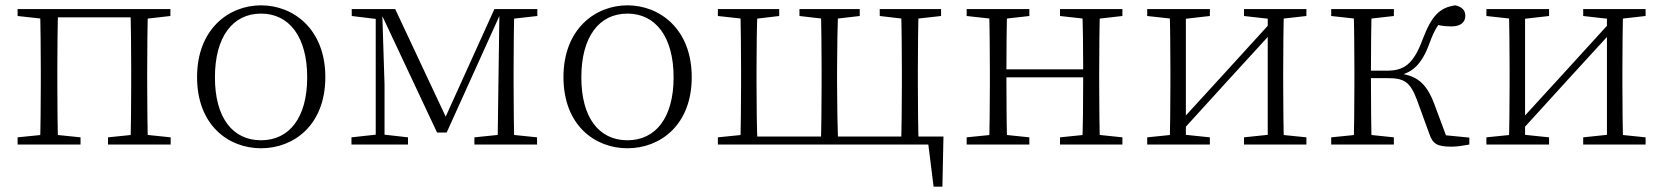

<svg xmlns="http://www.w3.org/2000/svg" viewBox="-20 -542 6238 720"><path d="M130 0H198C196 -48 195 -158 195 -226V-283C195 -349 196 -460 198 -508H130C132 -460 133 -349 133 -283V-226C133 -158 132 -48 130 0ZM469 0H535C533 -48 532 -158 532 -226V-283C532 -349 533 -460 535 -508H469C471 -460 472 -349 472 -283V-226C472 -158 471 -48 469 0ZM46 0H282V-27L175 -38H155L46 -27ZM385 0H620V-27L514 -38H493L385 -27ZM46 -482 155 -470H163V-508H46ZM502 -470H514L619 -482V-508H502ZM163 -477H502V-508H163Z M959 14C1081 14 1200 -72 1200 -253C1200 -433 1080 -522 959 -522C838 -522 719 -433 719 -253C719 -72 837 14 959 14ZM959 -16C852 -16 786 -101 786 -252C786 -403 852 -491 959 -491C1065 -491 1132 -403 1132 -252C1132 -101 1065 -16 959 -16Z M1619 -45H1655L1859 -496H1865V-508H1834L1642 -84H1661L1462 -508H1403V-496H1407ZM1846 0H1909C1907 -48 1906 -158 1906 -226V-283C1906 -349 1907 -460 1909 -508H1853L1849 -223ZM1298 0H1510V-27L1413 -38H1398L1298 -27ZM1759 0H1994V-27L1887 -38H1867L1759 -27ZM1299 -482 1398 -470H1410V-508H1299ZM1389 0H1422V-224L1413 -508H1389ZM1874 -470H1888L1995 -482V-508H1874Z M2333 14C2455 14 2574 -72 2574 -253C2574 -433 2454 -522 2333 -522C2212 -522 2093 -433 2093 -253C2093 -72 2211 14 2333 14ZM2333 -16C2226 -16 2160 -101 2160 -252C2160 -403 2226 -491 2333 -491C2439 -491 2506 -403 2506 -252C2506 -101 2439 -16 2333 -16Z M2756 0H2821C2818 -48 2817 -158 2817 -226V-283C2817 -349 2818 -460 2821 -508H2756C2758 -460 2759 -349 2759 -283V-226C2759 -158 2758 -48 2756 0ZM3058 0H3123C3121 -48 3119 -158 3119 -226V-283C3119 -349 3121 -460 3123 -508H3058C3060 -460 3061 -349 3061 -283V-226C3061 -158 3060 -48 3058 0ZM3359 0H3425C3423 -48 3422 -158 3422 -226V-283C3422 -349 3423 -460 3425 -508H3359C3361 -460 3362 -349 3362 -283V-226C3362 -158 3361 -48 3359 0ZM3481 158H3514L3518 -30H2789V0H3489L3458 -26ZM2672 -482 2781 -470H2801L2902 -482V-508H2672ZM2978 -482 3082 -470H3101L3204 -482V-508H2978ZM3279 -482 3382 -470H3402L3509 -482V-508H3279ZM2672 0H2789V-38H2781L2672 -27Z M3689 0H3757C3755 -48 3754 -158 3754 -256V-275C3754 -349 3755 -460 3757 -508H3689C3691 -460 3692 -349 3692 -283V-226C3692 -158 3691 -48 3689 0ZM4038 0H4105C4103 -48 4102 -158 4102 -226V-283C4102 -349 4103 -460 4105 -508H4038C4041 -460 4042 -349 4042 -275V-256C4042 -158 4041 -48 4038 0ZM3605 0H3840V-27L3734 -38H3714L3605 -27ZM3605 -482 3714 -470H3734L3840 -482V-508H3605ZM3955 0H4189V-27L4084 -38H4063L3955 -27ZM3955 -482 4063 -470H4084L4189 -482V-508H3955ZM3722 -252H4072V-282H3722Z M4282 0H4517V-27L4411 -38H4390L4282 -27ZM4645 0H4879V-27L4771 -38H4750L4645 -27ZM4366 0H4427V-508H4366C4368 -460 4369 -349 4369 -283V-226C4369 -158 4368 -48 4366 0ZM4407 -45 4590 -246 4774 -447H4780L4752 -465L4567 -262L4383 -61H4377ZM4734 0H4795C4793 -48 4792 -158 4792 -226V-283C4792 -349 4793 -460 4795 -508H4734ZM4282 -482 4391 -470H4412L4517 -482V-508H4282ZM4645 -482 4751 -470H4772L4879 -482V-508H4645Z M4972 0H5207V-27L5101 -38H5081L4972 -27ZM4972 -482 5081 -470H5101L5207 -482V-508H4972ZM5056 0H5124C5122 -48 5121 -158 5121 -254V-273C5121 -349 5122 -460 5124 -508H5056C5058 -460 5059 -349 5059 -283V-226C5059 -158 5058 -48 5056 0ZM5340 -40C5353 -2 5369 8 5425 8C5443 8 5469 4 5490 0V-26L5368 -38L5410 -14L5359 -151C5328 -233 5292 -260 5217 -268V-257C5275 -268 5311 -298 5341 -381C5360 -433 5375 -454 5400 -479L5355 -453C5375 -447 5394 -443 5423 -443C5457 -443 5475 -458 5475 -483C5475 -504 5462 -516 5438 -522C5378 -514 5348 -482 5314 -392C5279 -298 5242 -277 5181 -277H5089V-249H5182C5244 -249 5267 -237 5293 -169Z M5554 0H5789V-27L5683 -38H5662L5554 -27ZM5917 0H6151V-27L6043 -38H6022L5917 -27ZM5638 0H5699V-508H5638C5640 -460 5641 -349 5641 -283V-226C5641 -158 5640 -48 5638 0ZM5679 -45 5862 -246 6046 -447H6052L6024 -465L5839 -262L5655 -61H5649ZM6006 0H6067C6065 -48 6064 -158 6064 -226V-283C6064 -349 6065 -460 6067 -508H6006ZM5554 -482 5663 -470H5684L5789 -482V-508H5554ZM5917 -482 6023 -470H6044L6151 -482V-508H5917Z"/></svg>

Font: Source Han Serif TW VF
Style: Regular
Weight: 250
Designer: Ryoko NISHIZUKA 西塚涼子 (kana & ideographs); Frank Grießhammer (Latin, Greek & Cyrillic); Wenlong ZHANG 张文龙 (bopomofo); San
Foundry: Adobe
Version: Version 2.002;hotconv 1.1.0;makeotfexe 2.6.0